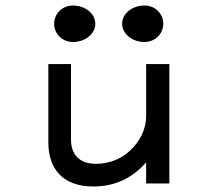

<svg xmlns="http://www.w3.org/2000/svg" viewBox="-20 -664 766 695"><path d="M503 -512C541 -512 571 -541 571 -578C571 -615 541 -644 503 -644C459 -644 422 -615 422 -578C422 -541 459 -512 503 -512ZM244 -512C288 -512 325 -541 325 -578C325 -615 288 -644 244 -644C206 -644 176 -615 176 -578C176 -541 206 -512 244 -512ZM155 -149C155 -54 206 11 318 11C407 11 466 -28 509 -76V0H593V-432H509V-245C509 -192 483 -149 452 -120C424 -93 382 -71 327 -71C265 -71 237 -107 237 -159V-432H155Z"/></svg>

Font: Charger Monospace
Style: Regular
Weight: 400
Designer: Jasper
Foundry: Cannot Into Space Fonts
Version: Version 0.980